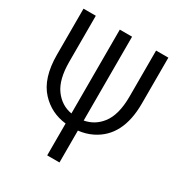

<svg xmlns="http://www.w3.org/2000/svg" viewBox="-174 -859 914 978"><g transform="rotate(30 282.5 -370.0)"><path d="M532.2 -469.7Q532.2 -275.4 399.4 -210.4Q362.8 -192.4 318.8 -187.5V0H246.6V-187.5Q158.2 -197.3 98.6 -261.2Q33.2 -331.1 33.2 -469.7V-739.7H105.5V-469.7Q105.5 -365.2 144.8 -311.3Q184.1 -257.3 246.6 -246.6V-739.7H318.8V-246.6Q378.9 -257.8 417 -306.6Q460 -361.3 460 -469.7V-739.7H532.2Z"/></g></svg>

Font: News Cycle
Style: Regular
Weight: 500
Version: Version 0.5.2